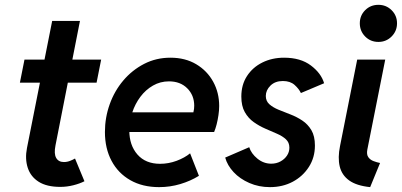

<svg xmlns="http://www.w3.org/2000/svg" viewBox="-20 -768 1666 796"><path d="M230 6.8Q173.8 6.8 140.4 -14.4Q106.9 -35.6 95 -72.5Q83 -109.4 91.8 -154.3L196.3 -681.2H311.5L210 -165Q203.1 -130.4 212.9 -113.3Q222.7 -96.2 245.1 -96.2Q258.3 -96.2 271 -101.3Q283.7 -106.4 291 -110.8L330.1 -16.6Q311 -6.8 284.2 0Q257.3 6.8 230 6.8ZM62.5 -425.3 81.5 -521H399.4L380.4 -425.3Z M639.6 7.8Q570.8 7.8 520.3 -21Q469.7 -49.8 442.4 -101.3Q415 -152.8 415 -220.7Q415 -280.3 434.8 -335.7Q454.6 -391.1 491.2 -434.3Q527.8 -477.5 577.6 -503.2Q627.4 -528.8 686.5 -528.8Q748 -528.8 793.5 -501.7Q838.9 -474.6 863.8 -429.2Q888.7 -383.8 888.7 -328.6Q888.7 -310.5 885.7 -290.8Q882.8 -271 878.2 -252.7Q873.5 -234.4 867.7 -220.7H495.6L510.3 -302.2H781.7Q783.7 -309.6 784.4 -316.4Q785.2 -323.2 785.2 -329.6Q785.2 -373 756.3 -401.9Q727.5 -430.7 680.7 -430.7Q644.5 -430.7 614.3 -413.3Q584 -396 562 -366.7Q540 -337.4 528.1 -301Q516.1 -264.6 516.1 -227.1Q516.1 -166 549.8 -127.4Q583.5 -88.9 643.6 -88.9Q678.7 -88.9 712.2 -101.3Q745.6 -113.8 768.1 -132.3L804.7 -39.1Q770 -17.6 727.5 -4.9Q685.1 7.8 639.6 7.8Z M1099.1 7.8Q1053.2 7.8 1013.9 -9.3Q974.6 -26.4 948.5 -54.4Q922.4 -82.5 913.6 -114.7L1013.2 -157.7Q1021.5 -131.3 1047.1 -110.4Q1072.8 -89.4 1104.5 -89.4Q1125.5 -89.4 1142.6 -98.6Q1159.7 -107.9 1169.7 -122.8Q1179.7 -137.7 1179.7 -155.8Q1179.7 -177.2 1165.5 -190.4Q1151.4 -203.6 1128.4 -213.6Q1105.5 -223.6 1080.1 -234.6Q1054.7 -245.6 1032 -261.7Q1009.3 -277.8 994.9 -303.2Q980.5 -328.6 980.5 -367.7Q980.5 -416.5 1003.9 -452.6Q1027.3 -488.8 1067.6 -508.8Q1107.9 -528.8 1157.7 -528.8Q1226.1 -528.8 1268.8 -496.6Q1311.5 -464.4 1323.7 -422.9L1227.5 -382.3Q1219.2 -399.9 1201.2 -416Q1183.1 -432.1 1152.8 -432.1Q1120.6 -432.1 1101.3 -413.1Q1082 -394 1082 -370.1Q1082 -349.1 1096.7 -335.9Q1111.3 -322.8 1134.5 -313.2Q1157.7 -303.7 1183.8 -293.7Q1210 -283.7 1233.2 -268.3Q1256.3 -252.9 1271 -228.3Q1285.6 -203.6 1285.6 -164.6Q1285.6 -115.2 1260.7 -76.2Q1235.8 -37.1 1193.8 -14.6Q1151.9 7.8 1099.1 7.8Z M1514.6 7.8Q1458 2 1427.5 -20Q1397 -42 1388.4 -78.1Q1379.9 -114.3 1389.6 -162.1L1460.9 -521H1577.1L1502.9 -147.9Q1499 -127.4 1507.1 -116.2Q1515.1 -105 1529.1 -99.9Q1543 -94.7 1555.7 -92.3ZM1548.8 -594.2Q1516.1 -594.2 1493.9 -616.7Q1471.7 -639.2 1471.7 -671.4Q1471.7 -703.6 1493.9 -725.8Q1516.1 -748 1548.8 -748Q1581.1 -748 1603.5 -725.8Q1626 -703.6 1626 -671.4Q1626 -639.2 1603.5 -616.7Q1581.1 -594.2 1548.8 -594.2Z"/></svg>

Font: Reddit Sans SemiBold
Style: Italic
Weight: 600
Italic angle: -11.25°
Designer: Stephen Hutchings
Version: Version 1.013